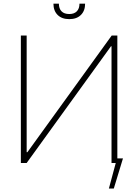

<svg xmlns="http://www.w3.org/2000/svg" viewBox="-20 -904 768 1065"><path d="M127.9 -707V-59.6H131.8L599.6 -707H630.9V-25.4H662.1L611.3 141.6H584L622.1 0H598.6V-647.5H595.7L127.9 0H95.7V-707ZM364.3 -797.9Q323.2 -797.9 299.8 -821Q276.4 -844.2 276.4 -883.8H306.6Q306.6 -856.4 321.3 -841.3Q335.9 -826.2 364.3 -826.2Q391.6 -826.2 406.2 -841.3Q420.9 -856.4 420.9 -883.8H452.1Q452.1 -844.2 428.7 -821Q405.3 -797.9 364.3 -797.9Z"/></svg>

Font: Pretendard GOV Thin
Style: Regular
Weight: 100
Designer: Base glyphs from Inter by Rasmus Andersson; Hangeul glyphs from Noto Sans CJK(Source Han Sans) by Jang Soo-young and Kan
Foundry: Kil Hyung-jin
Version: Version 1.309